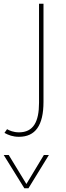

<svg xmlns="http://www.w3.org/2000/svg" viewBox="-58 -495 354 1033"><path d="M44 241C132 241 176 180 176 53V-475H152V58C152 161 121 217 44 217C14 217 -8 207 -20 200L-34 220C-12 232 11 241 44 241ZM205 339H178L84 495L-11 339H-38L73 518H95Z"/></svg>

Font: Noto Kufi Arabic Thin
Style: Regular
Weight: 100
Designer: Monotype Design Team, David Williams, Khaled Hosny
Foundry: Google LLC
Version: Version 2.109